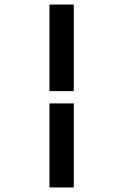

<svg xmlns="http://www.w3.org/2000/svg" viewBox="-20 -672 540 843"><path d="M197 -272H304V-652H197ZM304 -218H197V151H304Z"/></svg>

Font: Inconsolata
Style: Bold
Weight: 700
Monospace: yes
Designer: Raph Levien, Kirill Tkachev(cyreal.org)
Foundry: Raph Levien, Kirill Tkachev(cyreal.org)
Version: Version 1.014